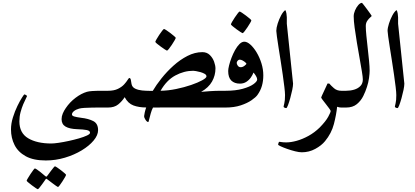

<svg xmlns="http://www.w3.org/2000/svg" viewBox="-20 -764 2946 1364"><path d="M774.9 -59.6Q774.9 -49.3 772.7 -35.4Q770.5 -21.5 762.7 -10.7Q754.9 0 737.8 0H670.4Q658.2 0 632.1 0.5Q606 1 580.1 2.4Q554.2 3.9 541.5 7.8Q519 14.2 505.1 25.6Q491.2 37.1 491.2 49.3Q491.2 58.6 507.3 63.5Q523.4 68.4 556.2 72.8Q608.4 78.6 642.6 96.2Q676.8 113.8 676.8 160.6Q676.8 196.3 645.3 234.1Q613.8 272 560.5 304.2Q507.3 336.4 440.9 356.2Q374.5 376 305.2 376Q217.3 376 162.8 345.9Q108.4 315.9 83.3 265.9Q58.1 215.8 58.1 155.3Q58.1 113.8 71.8 70.1Q85.4 26.4 103.5 -10.7Q121.6 -47.9 136.2 -70.6Q150.9 -93.3 152.8 -93.3Q156.7 -93.3 164.3 -88.9Q171.9 -84.5 171.9 -81.1Q171.9 -79.1 163.8 -63.7Q155.8 -48.3 145 -23.2Q134.3 2 126 33.2Q117.7 64.5 117.7 98.1Q117.7 181.2 180.2 218.3Q242.7 255.4 344.7 255.4Q363.3 255.4 396.7 250.5Q430.2 245.6 468.5 237.3Q506.8 229 541.3 219Q575.7 209 597.7 198.7Q619.6 188.5 619.6 179.2Q619.6 164.6 596.2 159.9Q572.8 155.3 528.3 153.8Q473.6 151.9 445.6 135.3Q417.5 118.7 417.5 82.5Q417.5 62.5 426 42.2Q434.6 22 447.3 3.9Q475.6 -38.1 516.6 -69.1Q557.6 -100.1 597.7 -111.8Q611.3 -115.7 636.7 -117.4Q662.1 -119.1 677.7 -119.1H737.8Q754.9 -119.1 762.7 -108.6Q770.5 -98.1 772.7 -84.2Q774.9 -70.3 774.9 -59.6ZM449.2 478Q449.2 481.4 441.7 494.9Q434.1 508.3 423.6 524.4Q413.1 540.5 404.1 552.5Q395 564.5 391.6 564.5Q389.6 564.5 378.2 556.4Q366.7 548.3 352.5 537.6Q338.4 526.9 327.4 518.6Q316.4 510.3 315.9 509.8Q311.5 505.9 308.6 505.9Q306.2 505.9 303.2 510.7Q302.7 511.7 295.4 522.2Q288.1 532.7 278.3 546.1Q268.6 559.6 260 569.8Q251.5 580.1 248.5 580.1Q246.1 580.1 233.9 572Q221.7 564 206.8 552.7Q191.9 541.5 180.7 532Q169.4 522.5 169.4 520Q169.4 516.6 177.5 502.9Q185.5 489.3 196.3 472.9Q207 456.5 216.1 444.6Q225.1 432.6 227.5 432.6Q231.4 432.6 242.9 440.4Q254.4 448.2 267.6 458.7Q280.8 469.2 290.5 477.8Q300.3 486.3 301.3 486.8Q306.2 491.2 308.1 491.2Q311.5 491.2 315.9 484.9Q316.9 483.9 324.5 473.6Q332 463.4 341.8 450.2Q351.6 437 359.9 427.2Q368.2 417.5 370.1 417.5Q373.5 417.5 386 425.8Q398.4 434.1 413.1 445.3Q427.7 456.5 438.5 466.1Q449.2 475.6 449.2 478Z M1609.9 -59.6Q1609.9 -49.3 1607.7 -35.4Q1605.5 -21.5 1597.7 -10.7Q1589.8 0 1572.8 0H1547.9Q1469.7 0 1388.7 -0.2Q1307.6 -0.5 1227.1 -0.5Q1187.5 -0.5 1146.5 -0.5Q1105.5 -0.5 1066.9 0Q1057.6 17.6 1050.8 42Q1043.9 66.4 1039.6 84.7Q1035.2 103 1033.7 103Q1024.4 103 1014.2 87.9Q1003.9 72.8 1003.9 60.5Q1003.9 54.7 1008.1 35.9Q1012.2 17.1 1018.6 -0.5Q966.8 -0.5 928 -14.9Q889.2 -29.3 865.7 -73.7Q847.2 -44.4 819.8 -22.2Q792.5 0 747.1 0H722.2Q705.6 0 697.5 -10.7Q689.5 -21.5 687.3 -35.4Q685.1 -49.3 685.1 -59.6Q685.1 -70.3 687.3 -84.2Q689.5 -98.1 697.5 -108.6Q705.6 -119.1 722.2 -119.1H747.1Q790 -119.1 817.9 -132.8Q845.7 -146.5 862.1 -164.6Q878.4 -182.6 886.7 -196.3Q895 -210 898.4 -210Q907.7 -210 909.9 -194.3Q912.1 -178.7 914.6 -166.5Q919.4 -144 940.9 -134Q962.4 -124 989.7 -121.3Q1017.1 -118.7 1039.1 -118.7H1065.4Q1089.4 -159.7 1127.2 -207.3Q1165 -254.9 1212.2 -297.4Q1259.3 -339.8 1311.8 -366.7Q1364.3 -393.6 1417.5 -393.6Q1449.7 -393.6 1470.5 -373.3Q1491.2 -353 1501 -325.7Q1510.7 -298.3 1510.7 -277.8Q1510.7 -228 1486.3 -184.8Q1461.9 -141.6 1408.7 -111.3Q1445.8 -114.7 1468.5 -116.2Q1491.2 -117.7 1508.8 -118.4Q1526.4 -119.1 1547.9 -119.1H1572.8Q1589.8 -119.1 1597.7 -108.6Q1605.5 -98.1 1607.7 -84.2Q1609.9 -70.3 1609.9 -59.6ZM1446.8 -221.2Q1446.8 -231.9 1434.3 -239.3Q1421.9 -246.6 1404.8 -251.5Q1387.7 -256.3 1372.8 -258.8Q1357.9 -261.2 1353 -261.2Q1287.6 -261.2 1225.6 -227.8Q1163.6 -194.3 1120.6 -119.1Q1174.8 -120.1 1231.9 -131.8Q1289.1 -143.6 1337.9 -160.4Q1386.7 -177.2 1416.7 -193.8Q1446.8 -210.4 1446.8 -221.2ZM1228.5 -495.1Q1228.5 -491.7 1220.5 -477.5Q1212.4 -463.4 1201.2 -446.3Q1189.9 -429.2 1179.9 -416.7Q1169.9 -404.3 1166 -404.3Q1164.1 -404.3 1151.4 -412.6Q1138.7 -420.9 1122.8 -432.4Q1106.9 -443.8 1095.2 -453.6Q1083.5 -463.4 1083.5 -466.8Q1083.5 -470.2 1091.6 -484.6Q1099.6 -499 1111.1 -516.1Q1122.6 -533.2 1132.3 -545.7Q1142.1 -558.1 1145 -558.1Q1148.4 -558.1 1161.6 -549.6Q1174.8 -541 1190.2 -529.3Q1205.6 -517.6 1217 -507.6Q1228.5 -497.6 1228.5 -495.1Z M1850.6 -228.5Q1850.6 -189 1840.8 -154.5Q1831.1 -120.1 1808.6 -88.9Q1797.4 -73.2 1767.3 -52.2Q1737.3 -31.2 1690.4 -15.6Q1643.6 0 1581.1 0H1556.6Q1540 0 1532 -10.7Q1523.9 -21.5 1521.7 -35.4Q1519.5 -49.3 1519.5 -59.6Q1519.5 -70.3 1521.7 -84.2Q1523.9 -98.1 1532 -108.6Q1540 -119.1 1556.6 -119.1H1581.1Q1654.3 -119.1 1704.8 -133.3Q1755.4 -147.5 1781.2 -166.5Q1807.1 -185.5 1807.1 -199.7Q1807.1 -209.5 1798.6 -224.1Q1790 -238.8 1780.8 -248.5Q1774.9 -231.9 1762.2 -213.6Q1749.5 -195.3 1730 -182.6Q1710.4 -169.9 1684.1 -169.9Q1646 -169.9 1623.5 -191.4Q1601.1 -212.9 1601.1 -259.8Q1601.1 -273.4 1607.2 -298.6Q1613.3 -323.7 1624.3 -352.8Q1635.3 -381.8 1649.9 -408.2Q1664.6 -434.6 1681.4 -451.2Q1698.2 -467.8 1715.8 -467.8Q1735.8 -467.8 1759 -447Q1782.2 -426.3 1803.2 -391.4Q1824.2 -356.4 1837.4 -314Q1850.6 -271.5 1850.6 -228.5ZM1730.5 -311.5Q1730.5 -314 1722.7 -321Q1714.8 -328.1 1703.6 -334.2Q1692.4 -340.3 1682.6 -340.3Q1674.8 -340.3 1668.2 -332.5Q1661.6 -324.7 1661.6 -316.9Q1661.6 -309.1 1668.9 -297.9Q1676.3 -286.6 1690.4 -286.6Q1704.1 -286.6 1717.3 -296.9Q1730.5 -307.1 1730.5 -311.5ZM1765.6 -619.1Q1765.6 -615.7 1757.6 -601.6Q1749.5 -587.4 1738.3 -570.6Q1727.1 -553.7 1717 -541Q1707 -528.3 1703.1 -528.3Q1701.2 -528.3 1688.5 -536.6Q1675.8 -544.9 1659.9 -556.4Q1644 -567.9 1632.3 -577.9Q1620.6 -587.9 1620.6 -590.8Q1620.6 -594.7 1628.7 -608.9Q1636.7 -623 1648.2 -640.1Q1659.7 -657.2 1669.4 -669.7Q1679.2 -682.1 1682.1 -682.1Q1685.5 -682.1 1698.7 -673.6Q1711.9 -665 1727.3 -653.3Q1742.7 -641.6 1754.2 -631.8Q1765.6 -622.1 1765.6 -619.1Z M2062 -169.9Q2062 -153.8 2056.2 -125.2Q2050.3 -96.7 2042 -66.9Q2033.7 -37.1 2025.9 -16.6Q2018.1 3.9 2013.7 3.9Q2007.3 3.9 2001 0.7Q1994.6 -2.4 1994.6 -7.3Q1994.6 -11.2 1999.8 -30Q2004.9 -48.8 2004.9 -88.4Q2004.9 -107.9 2000.2 -146Q1995.6 -184.1 1988.8 -232.4Q1981.9 -280.8 1973.9 -331.5Q1965.8 -382.3 1958.7 -427.5Q1951.7 -472.7 1947.3 -504.2Q1942.9 -535.6 1942.9 -544.9Q1942.9 -565.4 1952.6 -596.4Q1962.4 -627.4 1977.1 -654.8Q1991.7 -682.1 2006.8 -692.4Q2012.2 -684.1 2014.9 -667.7Q2017.6 -651.4 2017.6 -641.1V-595.7Z M2466.8 -59.6Q2466.8 -49.3 2464.6 -35.4Q2462.4 -21.5 2454.6 -10.7Q2446.8 0 2429.7 0H2404.8Q2399.9 0 2391.1 -1.2Q2382.3 -2.4 2375 -5.4Q2369.1 51.3 2352.1 117.2Q2335 183.1 2289.1 238.8Q2263.7 270 2219.5 293.9Q2175.3 317.9 2124 317.9Q2105 317.9 2076.7 310.8Q2048.3 303.7 2020.5 293.9Q1992.7 284.2 1974.1 275.4Q1955.6 266.6 1955.6 263.7Q1955.6 259.8 1958.5 251.5Q1961.4 243.2 1964.8 243.2Q1966.8 243.2 1979.7 245.4Q1992.7 247.6 2013.7 247.6Q2046.9 247.6 2088.1 236.1Q2129.4 224.6 2171.9 201.2Q2214.4 177.7 2251 142.1Q2294.4 97.7 2311.8 65.4Q2329.1 33.2 2329.1 24.9Q2329.1 20.5 2318.8 6.6Q2308.6 -7.3 2295.4 -24.2Q2282.2 -41 2272 -54.4Q2261.7 -67.9 2261.7 -71.8Q2261.7 -73.2 2268.1 -87.2Q2274.4 -101.1 2283 -119.1Q2291.5 -137.2 2298.3 -152.1Q2305.2 -167 2306.6 -170.4H2319.3Q2332 -155.3 2352.8 -137.2Q2373.5 -119.1 2404.8 -119.1H2429.7Q2446.8 -119.1 2454.6 -108.6Q2462.4 -98.1 2464.6 -84.2Q2466.8 -70.3 2466.8 -59.6Z M2606 -261.2Q2606 -242.2 2601.6 -209.7Q2597.2 -177.2 2586.9 -146.5Q2577.6 -116.2 2561 -82.3Q2544.4 -48.3 2515.1 -24.2Q2485.8 0 2438.5 0H2413.1Q2387.7 0 2381.8 -16.4Q2376 -32.7 2376 -59.6Q2376 -82 2381.8 -100.6Q2387.7 -119.1 2413.1 -119.1H2438.5Q2469.2 -119.1 2496.3 -127.2Q2523.4 -135.3 2540.5 -153.1Q2557.6 -170.9 2557.6 -199.7Q2557.6 -215.3 2551 -255.9Q2544.4 -296.4 2534.7 -350.3Q2524.9 -404.3 2515.4 -461.4Q2505.9 -518.6 2499.3 -568.1Q2492.7 -617.7 2492.7 -647.9Q2492.7 -668 2502.2 -690.2Q2511.7 -712.4 2525.4 -728Q2539.1 -743.7 2551.8 -743.7Q2552.7 -743.7 2563.2 -730.2Q2573.7 -716.8 2586.9 -699Q2600.1 -681.2 2610.4 -666.7Q2620.6 -652.3 2620.6 -650.9Q2620.6 -648.9 2610.1 -640.1Q2599.6 -631.3 2589.1 -616Q2578.6 -600.6 2578.6 -579.1Q2578.6 -552.2 2582.8 -510.3Q2586.9 -468.3 2592.3 -421.6Q2597.7 -375 2601.8 -332.3Q2606 -289.6 2606 -261.2Z M2852.5 -169.9Q2852.5 -153.8 2846.7 -125.2Q2840.8 -96.7 2832.5 -66.9Q2824.2 -37.1 2816.4 -16.6Q2808.6 3.9 2804.2 3.9Q2797.9 3.9 2791.5 0.7Q2785.2 -2.4 2785.2 -7.3Q2785.2 -11.2 2790.3 -30Q2795.4 -48.8 2795.4 -88.4Q2795.4 -107.9 2790.8 -146Q2786.1 -184.1 2779.3 -232.4Q2772.5 -280.8 2764.4 -331.5Q2756.3 -382.3 2749.3 -427.5Q2742.2 -472.7 2737.8 -504.2Q2733.4 -535.6 2733.4 -544.9Q2733.4 -565.4 2743.2 -596.4Q2752.9 -627.4 2767.6 -654.8Q2782.2 -682.1 2797.4 -692.4Q2802.7 -684.1 2805.4 -667.7Q2808.1 -651.4 2808.1 -641.1V-595.7Z"/></svg>

Font: Scheherazade New SemiBold
Style: Regular
Weight: 600
Designer: SIL International
Foundry: SIL International
Version: Version 4.000